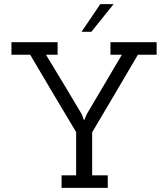

<svg xmlns="http://www.w3.org/2000/svg" viewBox="-20 -903 808 923"><path d="M498 0H276V-60H346V-268Q290 -361 235 -454Q180 -547 125 -640H35V-700H257V-640H201Q245 -568 287.5 -497Q330 -426 373 -354L384 -325H385L397 -354L566 -640H511V-700H733V-640H643Q588 -546 533 -453Q478 -360 423 -267V-60H498ZM419 -750H372Q395 -783 417 -816.5Q439 -850 462 -883H526Q499 -850 472.5 -816.5Q446 -783 419 -750Z"/></svg>

Font: Josefin Slab SemiBold
Style: Regular
Weight: 600
Designer: Santiago Orozco
Foundry: Typemade
Version: Version 2.000